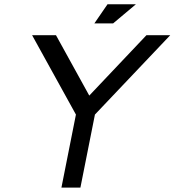

<svg xmlns="http://www.w3.org/2000/svg" viewBox="-20 -859 799 879"><path d="M650.4 -697.8H759.3L414.6 -334.5L348.1 0H261.2L327.6 -334.5L127 -697.8H236.3L388.7 -421.4ZM412.1 -752 472.2 -839.4H602.1L498 -752Z"/></svg>

Font: Qaz
Style: Italic
Weight: 400
Italic angle: -11.25°
Designer: GGBotNet
Foundry: f0n7
Version: 0.70